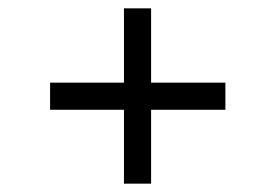

<svg xmlns="http://www.w3.org/2000/svg" viewBox="-20 -583 660 460"><path d="M520 -385H100V-320H520ZM277 -563V-143H342V-563Z"/></svg>

Font: Tilda Sans VF
Style: Regular
Weight: 400
Designer: ParaType Ltd
Foundry: ParaType Ltd
Version: Version 1.010